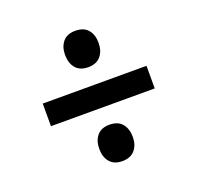

<svg xmlns="http://www.w3.org/2000/svg" viewBox="-114 -844 902 878"><g transform="rotate(-20 337.5 -405.0)"><path d="M420 -634Q420 -594 399 -569.5Q378 -545 338 -545Q298 -545 277.5 -569.5Q257 -594 257 -634Q257 -673 277.5 -697.5Q298 -722 338 -722Q379 -722 399.5 -698Q420 -674 420 -634ZM590 -350H85V-460H590ZM420 -176Q420 -137 399 -112.5Q378 -88 338 -88Q298 -88 277.5 -112.5Q257 -137 257 -176Q257 -216 277.5 -240.5Q298 -265 338 -265Q379 -265 399.5 -240.5Q420 -216 420 -176Z"/></g></svg>

Font: TypoPRO Sinkin Sans
Style: 500 Medium
Weight: 500
Designer: Keith Bates
Foundry: K-Type
Version: Sinkin Sans (version 1.0)  by Keith Bates   •   © 2014   www